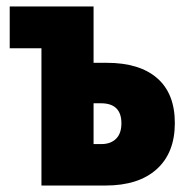

<svg xmlns="http://www.w3.org/2000/svg" viewBox="-20 -573 570 593"><path d="M108 0V-424H10V-553H269V-379H310Q411 -379 465.5 -331.5Q520 -284 520 -193Q520 -101 464 -50.5Q408 0 306 0ZM269 -128H293Q322 -128 338.5 -144.5Q355 -161 355 -192Q355 -254 292 -254H269Z"/></svg>

Font: Noto Sans Mono Condensed Black
Style: Regular
Weight: 900
Width: 3
Designer: Monotype Design Team
Foundry: Monotype Imaging Inc.
Version: Version 2.014